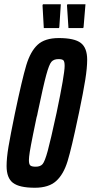

<svg xmlns="http://www.w3.org/2000/svg" viewBox="-20 -875 430 903"><path d="M11 -94Q11 -132 20 -185.5Q29 -239 50 -341Q84 -503 103.5 -568Q123 -633 157 -664.5Q191 -696 257 -696Q330 -696 360 -673Q390 -650 390 -594Q390 -556 381 -499.5Q372 -443 352 -347L347 -324Q317 -180 298 -117.5Q279 -55 244 -23.5Q209 8 144 8Q71 8 41 -15Q11 -38 11 -94ZM246 -344Q284 -525 284 -565Q284 -586 278 -591.5Q272 -597 255 -597Q233 -597 222 -584.5Q211 -572 197.5 -522.5Q184 -473 157 -344Q156 -339 155 -333.5Q154 -328 152 -323Q147 -300 135.5 -243Q124 -186 120 -160.5Q116 -135 116 -122Q116 -102 123 -96.5Q130 -91 148 -91Q170 -91 180.5 -103.5Q191 -116 204.5 -165.5Q218 -215 246 -344ZM257 -743H186L180 -850L182 -855H266L259 -747ZM371 -743H302L295 -850L297 -855H382L373 -747Z"/></svg>

Font: Saira Ultra Condensed
Style: Bold Italic
Weight: 700
Width: 1
Italic angle: -12°
Designer: Hector Gatti with collaboration of the Omnibus-Type team
Foundry: Omnibus-Type
Version: Version 1.001; ttfautohint (v1.8)